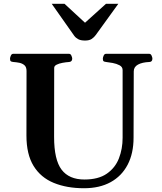

<svg xmlns="http://www.w3.org/2000/svg" viewBox="-20 -976 850 1010"><path d="M683.6 -600.6 682.6 -252Q682.6 -168.9 651.4 -109.4Q620.1 -49.8 562 -17.8Q503.9 14.2 421.9 14.2Q331.5 14.2 262.9 -13.9Q194.3 -42 156.7 -103Q119.1 -164.1 119.1 -262.7L119.6 -602.5Q119.6 -623.5 108.4 -633.1Q97.2 -642.6 81.3 -645.8Q65.4 -648.9 50.3 -649.9Q40 -650.9 36.4 -654.1Q32.7 -657.2 32.7 -668Q32.7 -673.3 36.9 -683.1Q41 -692.9 49.3 -692.9H343.3Q351.6 -692.9 355.7 -683.1Q359.9 -673.3 359.9 -668Q359.9 -651.4 343.8 -649.9Q327.1 -648.9 308.8 -645.5Q290.5 -642.1 277.8 -635.7Q265.1 -629.4 265.1 -618.7L264.6 -255.9Q264.6 -135.3 304 -83.5Q343.3 -31.7 423.8 -31.7Q497.6 -31.7 541.7 -62.3Q585.9 -92.8 605.5 -142.8Q625 -192.9 625 -251V-607.4Q625 -624 608.9 -632.6Q592.8 -641.1 572.5 -644.8Q552.2 -648.4 538.6 -649.9Q528.3 -650.9 524.7 -654.1Q521 -657.2 521 -668Q521 -673.3 525.1 -683.1Q529.3 -692.9 537.6 -692.9H765.1Q773.4 -692.9 777.6 -683.1Q781.7 -673.3 781.7 -668Q781.7 -650.4 765.6 -649.9Q728 -648.4 705.8 -636.2Q683.6 -624 683.6 -600.6ZM427.2 -762.7Q404.8 -762.7 391.6 -769.8Q378.4 -776.9 370.6 -787.6L252 -956.1H319.3L427.2 -856.4L537.6 -956.1H602.5L483.9 -792Q475.6 -780.3 462.9 -771.5Q450.2 -762.7 427.2 -762.7Z"/></svg>

Font: Gelasio SemiBold
Style: Regular
Weight: 600
Designer: Eben Sorkin
Foundry: Eben Sorkin
Version: Version 1.008